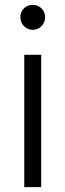

<svg xmlns="http://www.w3.org/2000/svg" viewBox="-20 -772 269 792"><path d="M80.1 0V-545.9H149.9V0ZM115.2 -752Q136.2 -752 151.1 -737.5Q166 -723.1 166 -701.2Q166 -679.2 151.1 -664.1Q136.2 -648.9 115.2 -648.9Q94.2 -648.9 79.1 -664.1Q64 -679.2 64 -701.2Q64 -723.1 78.9 -737.5Q93.8 -752 115.2 -752Z"/></svg>

Font: SVN-Poppins Light
Style: Regular
Weight: 300
Designer: Ninad Kale (Devanagari), Jonny Pinhorn (Latin)
Foundry: Indian Type Foundry
Version: Version 3.002 2017